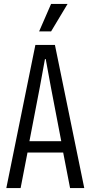

<svg xmlns="http://www.w3.org/2000/svg" viewBox="-20 -958 461 978"><path d="M12.2 0 160.2 -729H259.8L409.2 0H336.9L301.8 -181.2H120.1L85 0ZM129.9 -238.8H292L238.8 -516.1L212.9 -657.2H209L183.1 -515.1ZM179.2 -797.9 240.2 -938H324.2L240.2 -797.9Z"/></svg>

Font: Lumene Sans Condensed
Style: Regular
Weight: 400
Width: 3
Designer: Deni Anggara
Version: Version 1.003;Glyphs 3.1.2 (3151)